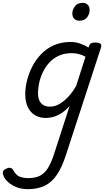

<svg xmlns="http://www.w3.org/2000/svg" viewBox="-132 -815 750 1354"><path d="M62 519Q3 519 -43 492Q-89 465 -106 429Q-114 410 -111.5 396.5Q-109 383 -87 374Q-70 366 -57.5 369Q-45 372 -36 389Q-17 423 9.5 432Q36 441 69 441Q117 441 149.5 424.5Q182 408 205.5 371Q229 334 249 272L359 -68Q329 -34 299 -15.5Q269 3 242 10Q215 17 193 17Q147 17 114 -3Q81 -23 63.5 -61Q46 -99 46 -151Q46 -195 58 -245Q70 -295 94.5 -343.5Q119 -392 157 -432Q195 -472 247 -495.5Q299 -519 366 -519Q401 -519 432.5 -508Q464 -497 492 -480L493 -483Q499 -503 508.5 -509Q518 -515 538 -515Q569 -515 577.5 -505.5Q586 -496 579 -476L334 275Q306 363 270 416.5Q234 470 184 494.5Q134 519 62 519ZM221 -63Q254 -63 286 -81Q318 -99 348.5 -131.5Q379 -164 405 -209L471 -415Q445 -429 421.5 -434.5Q398 -440 373 -440Q320 -440 280.5 -421Q241 -402 213 -370.5Q185 -339 168 -301.5Q151 -264 143.5 -227Q136 -190 136 -160Q136 -128 145.5 -106.5Q155 -85 174 -74Q193 -63 221 -63ZM427 -669Q407 -669 392.5 -682Q378 -695 378 -720Q378 -747 396.5 -771Q415 -795 451 -795Q471 -795 485.5 -782.5Q500 -770 500 -744Q500 -717 482.5 -693Q465 -669 427 -669Z"/></svg>

Font: Playwrite RO
Style: Regular
Weight: 400
Designer: Veronika Burian, José Scaglione
Foundry: TypeTogether
Version: Version 1.002